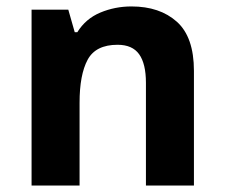

<svg xmlns="http://www.w3.org/2000/svg" viewBox="-20 -576 697 596"><path d="M388 -556Q476 -556 529 -508.5Q582 -461 582 -356V0H433V-319Q433 -378 412 -407.5Q391 -437 345 -437Q277 -437 252 -390.5Q227 -344 227 -257V0H78V-546H192L212 -476H220Q246 -518 291.5 -537Q337 -556 388 -556Z"/></svg>

Font: Noto Sans Kannada
Style: Bold
Weight: 700
Designer: Jelle Bosma - Monotype Design Team
Foundry: Monotype Imaging Inc.
Version: Version 2.005; ttfautohint (v1.8.4.7-5d5b)